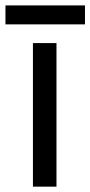

<svg xmlns="http://www.w3.org/2000/svg" viewBox="-38 -697 337 717"><path d="M172.9 0H85V-536.1H172.9ZM-17.6 -676.8H279.3V-606H-17.6Z"/></svg>

Font: NotoPenekeko
Style: Regular
Weight: 400
Designer: Monotype Design team
Foundry: Monotype Imaging Inc.
Version: Version 1.04